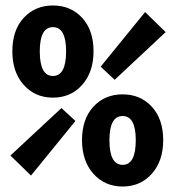

<svg xmlns="http://www.w3.org/2000/svg" viewBox="-20 -668 640 700"><path d="M25 -481Q25 -558 66.5 -603Q108 -648 173 -648Q238 -648 279.5 -603Q321 -558 321 -481Q321 -405 279.5 -358.5Q238 -312 173 -312Q108 -312 66.5 -358.5Q25 -405 25 -481ZM221 -481Q221 -569 173 -569Q125 -569 125 -481Q125 -391 173 -391Q221 -391 221 -481ZM93 -28 18 -101 204 -274 255 -227ZM398 -377 347 -425 509 -624 584 -551ZM279 -157Q279 -234 320.5 -279Q362 -324 427 -324Q492 -324 533.5 -279Q575 -234 575 -157Q575 -81 533.5 -34.5Q492 12 427 12Q362 12 320.5 -34.5Q279 -81 279 -157ZM475 -157Q475 -245 427 -245Q379 -245 379 -157Q379 -67 427 -67Q475 -67 475 -157Z"/></svg>

Font: TypoPRO Source Code Pro
Style: Bold
Weight: 700
Monospace: yes
Designer: Paul D. Hunt, Teo Tuominen
Foundry: Adobe Systems Incorporated
Version: Version 2.010;PS 1.0;hotconv 1.0.84;makeotf.lib2.5.63406